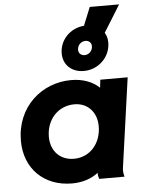

<svg xmlns="http://www.w3.org/2000/svg" viewBox="-62 -1001 794 1062"><g transform="rotate(-5 334.5 -470.0)"><path d="M295 12C349 12 401 -3 440 -34C440 -23 442 -13 446 0H587C581 -20 580 -34 583 -54L652 -546H500L495 -502C457 -538 403 -558 339 -558C175 -558 33 -436 33 -247C33 -94 138 12 295 12ZM189 -256C189 -351 254 -423 345 -423C420 -423 469 -367 469 -291C469 -197 408 -123 317 -123C240 -123 189 -177 189 -256ZM300 -709C300 -646 346 -602 414 -602C496 -602 562 -667 562 -747C562 -768 557 -787 547 -802L640 -952H477L436 -851C359 -845 300 -784 300 -709ZM392 -721C392 -747 412 -767 437 -767C456 -767 470 -754 470 -735C470 -709 450 -689 426 -689C406 -689 392 -702 392 -721Z"/></g></svg>

Font: Mluvka ExtraBold
Style: Italic
Weight: 800
Italic angle: -8°
Designer: Modified by Jiří Krblich, Original typeface by Gumpita Rahayu
Foundry: Gumpita Rahayu & Jiří Krblich
Version: Version 2.000;Glyphs 3.1.1 (3134)